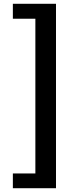

<svg xmlns="http://www.w3.org/2000/svg" viewBox="-20 -823 418 1015"><path d="M48 172V94H167V-724H48V-803H276V172Z"/></svg>

Font: Source Han Sans
Style: Bold
Weight: 700
Designer: Ryoko NISHIZUKA Ë•øÂ°öÊ∂ºÂ≠ê (kana, bopomofo & ideographs); Paul D. Hunt (Latin, Greek & Cyrillic); Sandoll Communicatio
Foundry: Adobe
Version: Version 2.004;hotconv 1.0.118;makeotfexe 2.5.65603